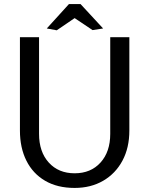

<svg xmlns="http://www.w3.org/2000/svg" viewBox="-20 -910 734 944"><path d="M347 14Q262 14 201.8 -21.2Q141.5 -56.5 109.8 -120Q78 -183.5 78 -268V-727H172V-252Q172 -163.5 219.8 -110.8Q267.5 -58 347 -58Q426.5 -58 474.2 -110.8Q522 -163.5 522 -252V-727H616V-268Q616 -183.5 582 -120Q548 -56.5 487.2 -21.2Q426.5 14 347 14ZM259 -761 210 -770 319 -890H376L487 -770L435 -762L347 -821Z"/></svg>

Font: Expletus Sans
Style: Regular
Weight: 400
Designer: Jasper de Waard
Foundry: Designtown
Version: Version 7.500